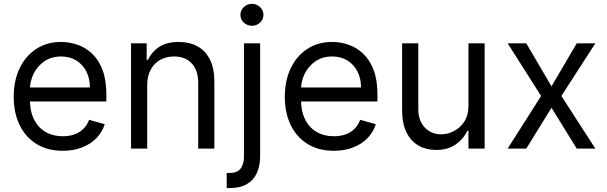

<svg xmlns="http://www.w3.org/2000/svg" viewBox="-20 -770 3148 995"><path d="M305.4 11.4Q226.6 11.4 169.6 -23.6Q112.6 -58.6 81.9 -121.6Q51.1 -184.7 51.1 -268.5Q51.1 -352.3 81.9 -416.4Q112.6 -480.5 167.8 -516.5Q223 -552.6 296.9 -552.6Q339.5 -552.6 381 -538.4Q422.6 -524.1 456.7 -492.4Q490.8 -460.6 511 -408.4Q531.2 -356.2 531.2 -279.8V-244.3H110.8V-316.8H446Q446 -362.9 427.7 -399.1Q409.4 -435.4 375.9 -456.3Q342.3 -477.3 296.9 -477.3Q246.8 -477.3 210.4 -452.6Q174 -427.9 154.5 -388.5Q134.9 -349.1 134.9 -304V-255.7Q134.9 -193.9 156.4 -151.1Q177.9 -108.3 216.3 -86.1Q254.6 -63.9 305.4 -63.9Q338.4 -63.9 365.2 -73.3Q392 -82.7 411.6 -101.7Q431.1 -120.7 441.8 -149.1L522.7 -126.4Q509.9 -85.2 479.8 -54.2Q449.6 -23.1 405.2 -5.9Q360.8 11.4 305.4 11.4Z M742.9 -328.1V0H659.1V-545.5H740.1V-460.2H747.2Q766.3 -501.8 805.4 -527.2Q844.5 -552.6 906.2 -552.6Q961.6 -552.6 1003.2 -530Q1044.7 -507.5 1067.8 -461.8Q1090.9 -416.2 1090.9 -346.6V0H1007.1V-340.9Q1007.1 -405.2 973.7 -441.2Q940.3 -477.3 882.1 -477.3Q842 -477.3 810.5 -459.9Q779.1 -442.5 761 -409.1Q742.9 -375.7 742.9 -328.1Z M1244.3 -545.5H1328.1V39.8Q1328.1 90.2 1310.9 127.1Q1293.7 164.1 1259.1 184.3Q1224.4 204.5 1171.9 204.5Q1167.6 204.5 1163.4 204.5Q1159.1 204.5 1154.8 204.5V126.4Q1159.1 126.4 1162.6 126.4Q1166.2 126.4 1170.5 126.4Q1208.8 126.4 1226.6 103.9Q1244.3 81.3 1244.3 39.8ZM1285.5 -636.4Q1261 -636.4 1243.4 -653.1Q1225.9 -669.7 1225.9 -693.2Q1225.9 -716.6 1243.4 -733.3Q1261 -750 1285.5 -750Q1310 -750 1327.6 -733.3Q1345.2 -716.6 1345.2 -693.2Q1345.2 -669.7 1327.6 -653.1Q1310 -636.4 1285.5 -636.4Z M1710.2 11.4Q1631.4 11.4 1574.4 -23.6Q1517.4 -58.6 1486.7 -121.6Q1456 -184.7 1456 -268.5Q1456 -352.3 1486.7 -416.4Q1517.4 -480.5 1572.6 -516.5Q1627.8 -552.6 1701.7 -552.6Q1744.3 -552.6 1785.9 -538.4Q1827.4 -524.1 1861.5 -492.4Q1895.6 -460.6 1915.8 -408.4Q1936.1 -356.2 1936.1 -279.8V-244.3H1515.6V-316.8H1850.9Q1850.9 -362.9 1832.6 -399.1Q1814.3 -435.4 1780.7 -456.3Q1747.2 -477.3 1701.7 -477.3Q1651.6 -477.3 1615.2 -452.6Q1578.8 -427.9 1559.3 -388.5Q1539.8 -349.1 1539.8 -304V-255.7Q1539.8 -193.9 1561.3 -151.1Q1582.7 -108.3 1621.1 -86.1Q1659.4 -63.9 1710.2 -63.9Q1743.3 -63.9 1770.1 -73.3Q1796.9 -82.7 1816.4 -101.7Q1835.9 -120.7 1846.6 -149.1L1927.6 -126.4Q1914.8 -85.2 1884.6 -54.2Q1854.4 -23.1 1810 -5.9Q1765.6 11.4 1710.2 11.4Z M2407.7 -223V-545.5H2491.5V0H2407.7V-92.3H2402Q2382.8 -50.8 2342.3 -21.8Q2301.8 7.1 2240.1 7.1Q2188.9 7.1 2149.1 -15.4Q2109.4 -38 2086.6 -83.6Q2063.9 -129.3 2063.9 -198.9V-545.5H2147.7V-204.5Q2147.7 -144.9 2181.3 -109.4Q2214.8 -73.9 2267 -73.9Q2298.3 -73.9 2330.8 -89.8Q2363.3 -105.8 2385.5 -138.8Q2407.7 -171.9 2407.7 -223Z M2707.4 -545.5 2838.1 -322.4 2968.8 -545.5H3065.3L2889.2 -272.7L3065.3 0H2968.8L2838.1 -211.6L2707.4 0H2610.8L2784.1 -272.7L2610.8 -545.5Z"/></svg>

Font: InterMG
Style: Regular
Weight: 400
Designer: Rasmus Andersson
Foundry: rsms
Version: Version 3.019;December 26, 2023;FontCreator 15.0.0.2955 64-b